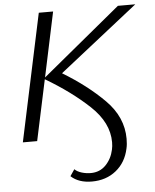

<svg xmlns="http://www.w3.org/2000/svg" viewBox="-59 -708 796 989"><g transform="rotate(-5 339.0 -213.0)"><path d="M268 195 291 161Q304 174 327 181Q350 188 374 188Q421 188 452 156Q483 124 493 77Q497 60 497 39Q497 -62 404.5 -149Q312 -236 180 -314L113 0H39L179 -658H253L182 -323L588 -658H678L271 -337Q397 -261 485 -172.5Q573 -84 573 28Q573 57 568 78Q553 149 501.5 190.5Q450 232 376 232Q308 232 268 195Z"/></g></svg>

Font: LXGW Bright GB
Style: Italic
Weight: 400
Italic angle: -12°
Designer: Christian Thalmann (Catharsis Fonts)
Foundry: LXGW / Christian Thalmann (Catharsis Fonts) / Fontworks Inc.
Version: Version 5.510